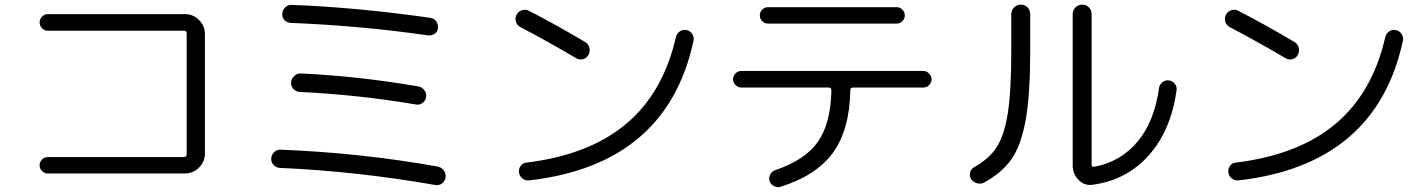

<svg xmlns="http://www.w3.org/2000/svg" viewBox="-20 -757 6040 812"><path d="M758.8 -92.8Q769.5 -92.8 769.5 -105.5V-615.2Q769.5 -627 758.8 -627H181.6Q168 -627 157.7 -637.7Q147.5 -648.4 147.5 -662.1Q147.5 -675.8 157.7 -686.5Q168 -697.3 181.6 -697.3H761.7Q796.9 -697.3 821.8 -672.4Q846.7 -647.5 846.7 -612.3V-108.4Q846.7 -73.2 821.8 -48.3Q796.9 -23.4 761.7 -23.4H181.6Q168 -23.4 157.7 -33.7Q147.5 -43.9 147.5 -58.1Q147.5 -72.3 157.7 -82.5Q168 -92.8 181.6 -92.8Z M1163.1 -46.9Q1147.5 -47.9 1136.7 -59.6Q1126 -71.3 1127 -86.9Q1127.9 -102.5 1139.6 -113.8Q1151.4 -125 1168 -124Q1507.8 -110.4 1830.1 -52.7Q1846.7 -49.8 1856.4 -36.6Q1866.2 -23.4 1864.3 -7.3Q1862.3 8.8 1849.6 18.6Q1836.9 28.3 1821.3 25.4Q1484.4 -33.2 1163.1 -46.9ZM1252.9 -446.3Q1491.2 -435.5 1749 -391.6Q1764.6 -388.7 1774.4 -376Q1784.2 -363.3 1782.2 -347.2Q1780.3 -331.1 1766.6 -321.3Q1752.9 -311.5 1737.3 -315.4Q1494.1 -356.4 1247.1 -368.2Q1231.4 -369.1 1220.7 -380.9Q1210 -392.6 1210.9 -409.2Q1212.9 -425.8 1225.1 -436.5Q1237.3 -447.3 1252.9 -446.3ZM1832 -638.7Q1831.1 -623 1818.4 -614.3Q1805.7 -605.5 1790 -607.4Q1504.9 -648.4 1209 -660.2Q1193.4 -661.1 1183.1 -671.9Q1172.9 -682.6 1173.8 -698.7Q1174.8 -714.8 1186.5 -726.1Q1198.2 -737.3 1213.9 -736.3Q1492.2 -725.6 1799.8 -681.6Q1815.4 -679.7 1824.7 -667Q1834 -654.3 1832 -638.7Z M2180.7 -642.6Q2167 -649.4 2162.1 -665Q2157.2 -680.7 2165 -695.3Q2171.9 -709 2188 -713.9Q2204.1 -718.8 2217.8 -710.9Q2330.1 -653.3 2455.1 -579.1Q2468.8 -571.3 2472.7 -555.2Q2476.6 -539.1 2468.8 -524.9Q2460.9 -510.7 2445.8 -506.8Q2430.7 -502.9 2417 -510.7Q2304.7 -577.1 2180.7 -642.6ZM2882.8 -629.9Q2898.4 -627 2907.2 -613.8Q2916 -600.6 2913.1 -585Q2800.8 -61.5 2218.8 5.9Q2203.1 7.8 2189.9 -2Q2176.8 -11.7 2174.8 -28.3Q2172.9 -43 2182.1 -55.7Q2191.4 -68.4 2206.1 -69.3Q2471.7 -101.6 2628.4 -233.4Q2785.2 -365.2 2838.9 -601.6Q2842.8 -616.2 2855.5 -624.5Q2868.2 -632.8 2882.8 -629.9Z M3227.5 -726.6H3772.5Q3786.1 -726.6 3796.4 -716.3Q3806.6 -706.1 3806.6 -691.9Q3806.6 -677.7 3796.4 -667.5Q3786.1 -657.2 3772.5 -657.2H3227.5Q3213.9 -657.2 3203.6 -667.5Q3193.4 -677.7 3193.4 -691.9Q3193.4 -706.1 3203.6 -716.3Q3213.9 -726.6 3227.5 -726.6ZM3115.2 -386.7Q3101.6 -386.7 3090.8 -397.5Q3080.1 -408.2 3080.1 -421.9Q3080.1 -435.5 3090.3 -446.3Q3100.6 -457 3115.2 -457H3884.8Q3898.4 -457 3909.2 -446.3Q3919.9 -435.5 3919.9 -421.9Q3919.9 -408.2 3909.7 -397.5Q3899.4 -386.7 3884.8 -386.7H3587.9Q3576.2 -386.7 3576.2 -376Q3573.2 -208 3502.9 -111.3Q3432.6 -14.6 3280.3 33.2Q3266.6 37.1 3252.9 29.8Q3239.3 22.5 3234.4 7.8Q3230.5 -5.9 3237.3 -19Q3244.1 -32.2 3257.8 -37.1Q3384.8 -80.1 3439 -157.2Q3493.2 -234.4 3496.1 -375Q3496.1 -386.7 3485.4 -386.7Z M4600.6 24.4Q4566.4 29.3 4541.5 3.9Q4516.6 -21.5 4516.6 -56.6V-697.3Q4516.6 -713.9 4528.3 -725.6Q4540 -737.3 4557.1 -737.3Q4574.2 -737.3 4585.4 -725.6Q4596.7 -713.9 4596.7 -697.3V-60.5Q4596.7 -49.8 4608.4 -51.8Q4720.7 -73.2 4791.5 -158.7Q4862.3 -244.1 4881.8 -384.8Q4883.8 -399.4 4896 -409.2Q4908.2 -418.9 4923.3 -417Q4938.5 -415 4948.2 -402.8Q4958 -390.6 4956.1 -376Q4932.6 -206.1 4838.9 -100.6Q4745.1 4.9 4600.6 24.4ZM4142.6 14.6Q4128.9 22.5 4112.3 18.1Q4095.7 13.7 4086.9 0Q4079.1 -12.7 4082.5 -27.3Q4085.9 -42 4099.6 -49.8Q4164.1 -85.9 4195.8 -135.7Q4227.5 -185.5 4242.2 -278.3Q4256.8 -371.1 4256.8 -540V-697.3Q4256.8 -713.9 4268.6 -725.6Q4280.3 -737.3 4297.4 -737.3Q4314.5 -737.3 4325.7 -725.6Q4336.9 -713.9 4336.9 -697.3V-540Q4336.9 -357.4 4317.9 -250.5Q4298.8 -143.6 4258.8 -85.4Q4218.8 -27.3 4142.6 14.6Z M5180.7 -642.6Q5167 -649.4 5162.1 -665Q5157.2 -680.7 5165 -695.3Q5171.9 -709 5188 -713.9Q5204.1 -718.8 5217.8 -710.9Q5330.1 -653.3 5455.1 -579.1Q5468.8 -571.3 5472.7 -555.2Q5476.6 -539.1 5468.8 -524.9Q5460.9 -510.7 5445.8 -506.8Q5430.7 -502.9 5417 -510.7Q5304.7 -577.1 5180.7 -642.6ZM5882.8 -629.9Q5898.4 -627 5907.2 -613.8Q5916 -600.6 5913.1 -585Q5800.8 -61.5 5218.8 5.9Q5203.1 7.8 5189.9 -2Q5176.8 -11.7 5174.8 -28.3Q5172.9 -43 5182.1 -55.7Q5191.4 -68.4 5206.1 -69.3Q5471.7 -101.6 5628.4 -233.4Q5785.2 -365.2 5838.9 -601.6Q5842.8 -616.2 5855.5 -624.5Q5868.2 -632.8 5882.8 -629.9Z"/></svg>

Font: Rounded-X Mgen+ 1mn regular
Style: Regular
Weight: 400
Designer: [Source Han Sans]
Ryoko NISHIZUKA  (kana & ideographs); Paul D. Hunt (Latin, Greek & Cyrillic); Wenlong ZHANG  (bopomofo
Version: Version 1.059.20150602